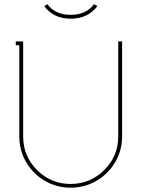

<svg xmlns="http://www.w3.org/2000/svg" viewBox="-20 -874 665 903"><path d="M554.2 -231.9Q554.2 -166.5 521.5 -111.1Q488.8 -55.7 433.1 -23.4Q377.4 8.8 312 8.8Q246.6 8.8 191.2 -23.4Q135.7 -55.7 103.3 -111.1Q70.8 -166.5 70.8 -231.9V-661.1H54.2V-679.2H88.9V-231.9Q88.9 -139.6 154.3 -74.2Q219.7 -8.8 312 -8.8Q404.3 -8.8 470.2 -74.2Q536.1 -139.6 536.1 -231.9V-679.2H554.2ZM312 -804.2Q385.3 -804.2 421.9 -854L438 -845.2Q393.6 -786.1 312 -786.1Q232.4 -786.1 188 -845.2L203.1 -854Q239.7 -804.2 312 -804.2Z"/></svg>

Font: Rawengulk
Style: Light
Weight: 300
Version: Version 0.92